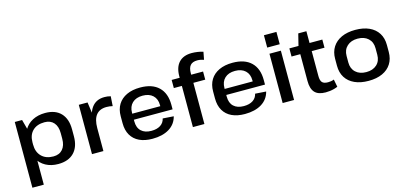

<svg xmlns="http://www.w3.org/2000/svg" viewBox="-75 -1305 4300 2031"><g transform="rotate(-15 2074.5 -290.0)"><path d="M409 9Q331 9 272.5 -23Q214 -55 181.5 -113.5Q149 -172 149 -251V-293Q149 -372 181.5 -429.5Q214 -487 273.5 -518Q333 -549 412 -549Q523 -549 583 -486Q643 -423 643 -308V-232Q643 -117 582 -54Q521 9 409 9ZM78 -540H158L203 -374V180H78ZM380 -82Q445 -82 481 -123.5Q517 -165 517 -238V-300Q517 -374 481 -415Q445 -456 380 -456Q297 -456 250 -410Q203 -364 203 -283V-259Q203 -177 250.5 -129.5Q298 -82 380 -82Z M779 -540H875L904 -334V0H779ZM872 -284Q872 -415 920.5 -482Q969 -549 1061 -549Q1078 -549 1095 -547Q1112 -545 1129 -540L1122 -434Q1090 -442 1055 -442Q980 -442 942 -394.5Q904 -347 904 -251Z M1441 9Q1357 9 1298 -19Q1239 -47 1207.5 -101Q1176 -155 1176 -232V-308Q1176 -384 1209 -437.5Q1242 -491 1304 -520Q1366 -549 1452 -549Q1584 -549 1654.5 -481Q1725 -413 1725 -287V-237H1278V-303H1626L1608 -278V-315Q1608 -383 1567 -421Q1526 -459 1455 -459Q1383 -459 1342 -420Q1301 -381 1301 -312V-218Q1301 -149 1340.5 -112Q1380 -75 1451 -75Q1512 -75 1550.5 -100Q1589 -125 1599 -171L1718 -163Q1697 -80 1624.5 -35.5Q1552 9 1441 9Z M1884 -556Q1884 -655 1933 -707.5Q1982 -760 2074 -760Q2104 -760 2138 -755Q2172 -750 2198 -741L2182 -657Q2165 -663 2147 -666.5Q2129 -670 2111 -670Q2059 -670 2034.5 -642.5Q2010 -615 2010 -556V0H1884ZM1796 -540H2140V-451H1796Z M2453 9Q2369 9 2310 -19Q2251 -47 2219.5 -101Q2188 -155 2188 -232V-308Q2188 -384 2221 -437.5Q2254 -491 2316 -520Q2378 -549 2464 -549Q2596 -549 2666.5 -481Q2737 -413 2737 -287V-237H2290V-303H2638L2620 -278V-315Q2620 -383 2579 -421Q2538 -459 2467 -459Q2395 -459 2354 -420Q2313 -381 2313 -312V-218Q2313 -149 2352.5 -112Q2392 -75 2463 -75Q2524 -75 2562.5 -100Q2601 -125 2611 -171L2730 -163Q2709 -80 2636.5 -35.5Q2564 9 2453 9Z M2992 -540V0H2867V-540ZM2998 -744V-609H2861V-744Z M3337 9Q3256 9 3218.5 -31.5Q3181 -72 3181 -157V-524L3217 -669H3306V-178Q3306 -129 3324.5 -108.5Q3343 -88 3388 -88Q3404 -88 3421 -90.5Q3438 -93 3454 -100L3470 -17Q3452 -9 3430 -3Q3408 3 3384 6Q3360 9 3337 9ZM3085 -540H3446V-451H3085Z M3808 9Q3720 9 3656 -20Q3592 -49 3558 -103Q3524 -157 3524 -232V-308Q3524 -383 3558.5 -437Q3593 -491 3656.5 -520Q3720 -549 3808 -549Q3896 -549 3959.5 -520Q4023 -491 4057 -437Q4091 -383 4091 -308V-232Q4091 -157 4057 -103Q4023 -49 3959.5 -20Q3896 9 3808 9ZM3808 -87Q3880 -87 3923 -126.5Q3966 -166 3966 -234V-306Q3966 -374 3923 -413.5Q3880 -453 3808 -453Q3736 -453 3692.5 -413Q3649 -373 3649 -306V-234Q3649 -167 3692 -127Q3735 -87 3808 -87Z"/></g></svg>

Font: Pathway Extreme 28pt SemiBold
Style: Regular
Weight: 600
Designer: Eduardo Rodriguez Tunni
Foundry: Eduardo Rodriguez Tunni
Version: Version 1.001;gftools[0.9.26]